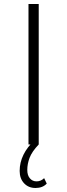

<svg xmlns="http://www.w3.org/2000/svg" viewBox="-20 -720 335 957"><path d="M122 -700H173V0H122ZM78 132Q78 48 154 -23L173 0Q139 36 127.5 66.5Q116 97 116 127Q116 154 129 169Q142 184 162 184Q184 184 200 168L213 195Q193 217 157 217Q122 217 100 193.5Q78 170 78 132Z"/></svg>

Font: Idrija Light
Style: Regular
Weight: 300
Designer: Julieta Ulanovsky
Foundry: Julieta Ulanovsky
Version: Version 7.200